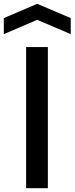

<svg xmlns="http://www.w3.org/2000/svg" viewBox="-53 -987 391 1007"><path d="M84 -740H198V0H84ZM-33 -892 142 -967 318 -892V-808L142 -883L-33 -808Z"/></svg>

Font: Encode Sans Normal
Style: Medium
Weight: 500
Designer: Pablo Impallari, Andres Torresi
Foundry: Pablo Impallari, Andres Torresi
Version: Version 1.000; ttfautohint (v1.00) -l 8 -r 50 -G 200 -x 14 -